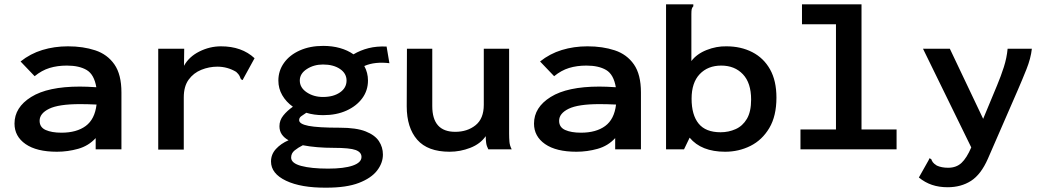

<svg xmlns="http://www.w3.org/2000/svg" viewBox="-20 -690 4840 887"><path d="M243 11Q149 11 98 -24.5Q47 -60 47 -119Q47 -194 124 -242Q201 -290 349 -290Q380 -290 425 -287Q415 -346 380.5 -366.5Q346 -387 289 -387Q245 -387 209 -376Q173 -365 140 -338L75 -406Q120 -442 175.5 -459Q231 -476 294 -476Q364 -476 420 -457.5Q476 -439 508.5 -392.5Q541 -346 541 -263V0H422V-52Q389 -16 341 -2.5Q293 11 243 11ZM163 -132Q163 -102 191 -89.5Q219 -77 264 -77Q334 -77 376 -108Q418 -139 426 -207Q407 -208 386 -208.5Q365 -209 350 -209Q251 -209 207 -187.5Q163 -166 163 -132Z M711 -465H831L830 -386Q853 -428 901 -452Q949 -476 1001 -476Q1097 -476 1156 -421L1105 -328L1101 -320L1093 -324Q1090 -332 1086.5 -339.5Q1083 -347 1071 -358Q1031 -382 984 -382Q946 -382 910 -367.5Q874 -353 851.5 -322Q829 -291 829 -240V1H711Z M1473 -158Q1431 -158 1395 -169Q1381 -160 1371.5 -153Q1362 -146 1362 -135Q1362 -117 1405.5 -108.5Q1449 -100 1550 -100Q1626 -100 1669 -83Q1712 -66 1730.5 -38Q1749 -10 1749 24Q1749 63 1722 98Q1695 133 1638 155Q1581 177 1488 177Q1371 178 1301.5 145Q1232 112 1232 56Q1232 23 1255 -2Q1278 -27 1313 -42Q1293 -53 1282 -69Q1271 -85 1271 -107Q1271 -134 1288.5 -156Q1306 -178 1333 -197Q1302 -219 1284 -250Q1266 -281 1266 -318Q1266 -363 1292 -399.5Q1318 -436 1365 -457Q1412 -478 1473 -478Q1515 -478 1550.5 -468Q1586 -458 1613 -439Q1645 -458 1682.5 -467.5Q1720 -477 1766 -475L1779 -398Q1747 -402 1717.5 -399Q1688 -396 1663 -385Q1680 -354 1680 -318Q1680 -272 1653.5 -236Q1627 -200 1580.5 -179Q1534 -158 1473 -158ZM1472 -242Q1520 -242 1550.5 -263Q1581 -284 1581 -318Q1581 -351 1550.5 -371.5Q1520 -392 1472 -392Q1430 -392 1397.5 -371Q1365 -350 1365 -318Q1365 -285 1397 -263.5Q1429 -242 1472 -242ZM1325 38Q1325 64 1371.5 76.5Q1418 89 1496 89Q1569 89 1609.5 75Q1650 61 1650 35Q1650 13 1623 3Q1596 -7 1521 -7Q1482 -7 1446 -10Q1410 -13 1379 -19Q1357 -8 1341 5Q1325 18 1325 38Z M2057 11Q1956 11 1907.5 -44.5Q1859 -100 1859 -199L1860 -465H1977V-200Q1977 -81 2083 -81Q2139 -81 2177 -111.5Q2215 -142 2215 -206V-465H2332V-73Q2332 -53 2333.5 -35Q2335 -17 2344 0H2236Q2228 -15 2226 -30Q2224 -45 2224 -61Q2199 -25 2152.5 -7Q2106 11 2057 11Z M2643 11Q2549 11 2498 -24.5Q2447 -60 2447 -119Q2447 -194 2524 -242Q2601 -290 2749 -290Q2780 -290 2825 -287Q2815 -346 2780.5 -366.5Q2746 -387 2689 -387Q2645 -387 2609 -376Q2573 -365 2540 -338L2475 -406Q2520 -442 2575.5 -459Q2631 -476 2694 -476Q2764 -476 2820 -457.5Q2876 -439 2908.5 -392.5Q2941 -346 2941 -263V0H2822V-52Q2789 -16 2741 -2.5Q2693 11 2643 11ZM2563 -132Q2563 -102 2591 -89.5Q2619 -77 2664 -77Q2734 -77 2776 -108Q2818 -139 2826 -207Q2807 -208 2786 -208.5Q2765 -209 2750 -209Q2651 -209 2607 -187.5Q2563 -166 2563 -132Z M3330 11Q3220 11 3166 -54L3140 0H3057V-670H3183V-661Q3177 -655 3175.5 -647.5Q3174 -640 3174 -624V-408Q3199 -441 3244.5 -459Q3290 -477 3336 -476Q3403 -476 3455.5 -449Q3508 -422 3537.5 -369.5Q3567 -317 3567 -239Q3567 -154 3534 -98.5Q3501 -43 3447 -16Q3393 11 3330 11ZM3309 -79Q3346 -79 3378.5 -93.5Q3411 -108 3430.5 -141Q3450 -174 3450 -230Q3450 -307 3412 -347Q3374 -387 3312 -387Q3250 -387 3212.5 -347.5Q3175 -308 3175 -234Q3175 -159 3207.5 -119Q3240 -79 3309 -79Z M3678 0V-92H3842V-578H3685V-670H3960V-92H4122V0Z M4358 175Q4318 175 4285.5 164Q4253 153 4225 130L4270 50L4274 41L4282 45Q4285 53 4289.5 59.5Q4294 66 4308 75Q4330 85 4360 85Q4398 85 4422 62.5Q4446 40 4467 -9L4244 -465H4368L4522 -141L4586 -295Q4604 -338 4617.5 -380Q4631 -422 4635 -465H4747Q4742 -420 4722 -370Q4702 -320 4682 -274L4544 43Q4512 116 4466 145.5Q4420 175 4358 175Z"/></svg>

Font: Inconsolata Expanded Bold
Style: Regular
Weight: 700
Width: 7
Monospace: yes
Designer: Raph Levien, Cyreal, Brenton Simpson
Foundry: Raph Levien, Cyreal, Google
Version: Version 3.001; ttfautohint (v1.8.2.53-6de2)